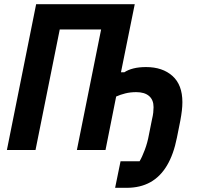

<svg xmlns="http://www.w3.org/2000/svg" viewBox="-20 -718 945 919"><path d="M531 181 557 54H648Q660 34 673 -0.5Q686 -35 693 -74L707 -144Q712 -165 713.5 -179Q715 -193 715 -205Q715 -240 693.5 -258.5Q672 -277 632 -277Q604 -277 580 -271Q556 -265 536 -256L485 0H348L464 -577H266L150 0H13L153 -698H625L559 -372H575Q593 -384 619 -390.5Q645 -397 679 -397Q758 -397 805.5 -354.5Q853 -312 853 -229Q853 -210 850.5 -188.5Q848 -167 843 -140L827 -60Q811 21 779 74.5Q747 128 699 154.5Q651 181 586 181Z"/></svg>

Font: IBM Plex Sans Condensed
Style: Bold Italic
Weight: 700
Width: 3
Italic angle: -11.31°
Designer: Mike Abbink, Paul van der Laan, Pieter van Rosmalen
Foundry: Bold Monday
Version: Version 3.201